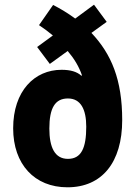

<svg xmlns="http://www.w3.org/2000/svg" viewBox="-20 -838 577 817"><path d="M206 -817 146 -731C167 -717 186 -703 205 -687L138 -638L192 -566L268 -621C296 -588 316 -555 329 -517L326 -516C307 -533 280 -541 242 -541C127 -541 36 -451 36 -292C36 -139 127 -41 267 -41C414 -41 500 -147 500 -327C500 -499 454 -608 369 -698L434 -745L380 -818L300 -759C269 -782 237 -801 206 -817ZM269 -419C324 -419 347 -372 347 -299C347 -208 326 -162 269 -162C213 -162 190 -211 190 -291C190 -378 214 -419 269 -419Z"/></svg>

Font: Noto Sans Tamil UI Condensed ExtraBold
Style: Regular
Weight: 800
Width: 3
Designer: Jelle Bosma - Monotype Design Team
Foundry: Monotype Imaging Inc.
Version: Version 2.004